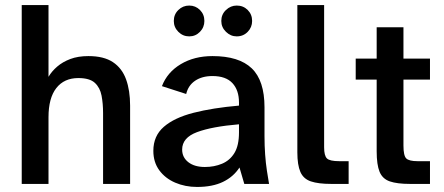

<svg xmlns="http://www.w3.org/2000/svg" viewBox="-20 -728 1757 760"><path d="M66 0V-708H172V-424Q185 -446 206.5 -464.5Q228 -483 258.5 -494.5Q289 -506 330 -506Q391 -506 427 -482Q463 -458 479 -414Q495 -370 495 -310V0H388V-281Q388 -318 382 -349.5Q376 -381 355.5 -400Q335 -419 290 -419Q234 -419 203 -379.5Q172 -340 172 -264V0Z M760 12Q713 12 673.5 -5Q634 -22 610.5 -54Q587 -86 587 -131Q587 -190 628.5 -226Q670 -262 746 -281.5Q822 -301 926 -310V-322Q926 -371 900 -399Q874 -427 821 -427Q780 -427 752.5 -408.5Q725 -390 717 -356L621 -387Q642 -442 695.5 -474Q749 -506 821 -506Q926 -506 976.5 -457.5Q1027 -409 1027 -303V-189Q1027 -151 1029.5 -116.5Q1032 -82 1036.5 -52.5Q1041 -23 1045 0H947L928 -65Q904 -28 862.5 -8Q821 12 760 12ZM791 -67Q828 -67 859 -80Q890 -93 908 -122.5Q926 -152 926 -204V-236Q819 -227 760 -205Q701 -183 701 -136Q701 -105 725.5 -86Q750 -67 791 -67ZM917 -584Q893 -584 874.5 -602Q856 -620 856 -645Q856 -671 874.5 -688.5Q893 -706 917 -706Q943 -706 960.5 -688.5Q978 -671 978 -645Q978 -620 960.5 -602Q943 -584 917 -584ZM729 -584Q704 -584 686 -602Q668 -620 668 -645Q668 -671 686 -688.5Q704 -706 729 -706Q754 -706 771.5 -688.5Q789 -671 789 -645Q789 -620 771.5 -602Q754 -584 729 -584Z M1291 0Q1240 0 1210.5 -10Q1181 -20 1169 -47.5Q1157 -75 1157 -125V-708H1263V-145Q1263 -112 1274 -101Q1285 -90 1323 -90H1360V0Z M1603 0Q1552 0 1523 -10Q1494 -20 1482.5 -48Q1471 -76 1471 -129V-413H1388V-496H1471V-620H1577V-496H1682V-413H1577V-152Q1577 -112 1588 -101Q1599 -90 1633 -90H1682V0Z"/></svg>

Font: Atkinson Hyperlegible Next Medium
Style: Regular
Weight: 500
Designer: Elliott Scott, Megan Eiswerth, Linus Boman, Theodore Petrosky, Letters from Sweden
Foundry: Applied Design Works, Letters from Sweden
Version: Version 2.001